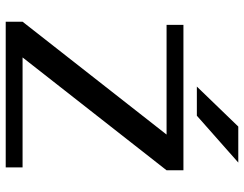

<svg xmlns="http://www.w3.org/2000/svg" viewBox="-111 -743 854 672"><g transform="rotate(90 316.0 -407.0)"><path d="M549 -814 385 -669H283L423 -814ZM576 -622V-563L181 -59H566V0H56V-59L451 -563H67V-622Z"/></g></svg>

Font: Sarpanch Medium
Style: Regular
Weight: 500
Designer: Manushi Parikh (Devanagari and Latin), Jyotish Sonowal (Devanagari)
Foundry: Indian Type Foundry
Version: Version 2.004;PS 1.0;hotconv 1.0.78;makeotf.lib2.5.61930; tt